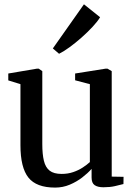

<svg xmlns="http://www.w3.org/2000/svg" viewBox="-20 -861 624 892"><path d="M460.5 9Q434 9 419.8 -0.8Q405.5 -10.5 405.5 -36.5V-76.5Q388 -56.5 362 -36.5Q336 -16.5 304 -3Q272 10.5 236 10.5Q149 10.5 112 -36Q75 -82.5 75 -186.5V-470L18.5 -487.5V-519.5L151.5 -542H160L176.5 -530.5V-191.5Q176.5 -144.5 184 -113.8Q191.5 -83 210.8 -68Q230 -53 266.5 -53Q295.5 -53 320.2 -61.5Q345 -70 364.5 -82.8Q384 -95.5 397.5 -108V-470L329 -488V-519.5L470.5 -542H479.5L499 -530.5V-40.5L554 -39.5L553.5 -6Q536.5 -1.5 513.5 3.8Q490.5 9 460.5 9ZM254 -611.5 225.5 -636 370 -841 445 -781Q433.5 -761.5 410.2 -736.5Q387 -711.5 358.8 -686.5Q330.5 -661.5 303 -641.5Q275.5 -621.5 255 -611.5Z"/></svg>

Font: Merriweather 72pt
Style: Regular
Weight: 400
Version: Version 2.100